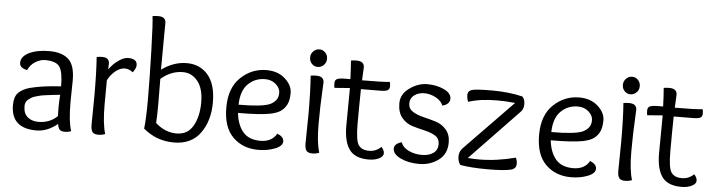

<svg xmlns="http://www.w3.org/2000/svg" viewBox="-46 -947 4313 1161"><g transform="rotate(5 2110.0 -366.5)"><path d="M392.1 -312 390.1 -176.8Q390.1 -62 409.2 -4.9Q393.1 2.9 370.6 2.9Q348.1 2.9 339.1 -7.6Q330.1 -18.1 327.1 -41Q265.1 9.8 199.2 9.8Q44.9 9.8 44.9 -130.9Q44.9 -182.1 68.8 -206.1Q92.8 -230 134.8 -242.2Q210 -262.2 325.2 -269Q325.2 -354 304.2 -386.5Q283.2 -418.9 214.8 -418.9Q187 -418.9 157 -400.9Q127 -382.8 111.8 -349.1Q65.9 -357.9 65.9 -389.2Q65.9 -428.2 114 -451.7Q162.1 -475.1 237.3 -475.1Q312 -475.1 352.1 -439.5Q392.1 -403.8 392.1 -312ZM324.2 -217.8Q294.9 -214.8 280.5 -212.9Q266.1 -210.9 241.5 -208Q216.8 -205.1 204.8 -202.1Q192.9 -199.2 175.5 -194.1Q158.2 -189 149.7 -182.9Q141.1 -176.8 131.8 -169.9Q115.2 -155.8 115.2 -130.9Q115.2 -85.9 141.1 -64.5Q167 -43 207 -43Q274.9 -43 321.8 -87.9Q320.8 -102.1 320.8 -139.2Q320.8 -175.8 324.2 -217.8Z M528.8 -54.2 530.8 -231Q530.8 -374 523.9 -464.8Q540 -467.8 558.1 -467.8Q601.1 -467.8 601.1 -430.2Q601.1 -428.2 600.6 -416.5Q600.1 -404.8 600.1 -395Q619.6 -425.8 653.3 -450.4Q687 -475.1 714.8 -475.1Q769 -475.1 769 -436Q769 -417 749 -391.1Q727.1 -410.2 700.2 -410.2Q672.9 -410.2 644.8 -388.2Q616.7 -366.2 597.7 -330.1Q596.7 -295.9 596.7 -182.1Q596.7 -67.9 615.7 -4.9Q597.7 2.9 573.2 2.9Q548.8 2.9 538.8 -10Q528.8 -22.9 528.8 -54.2Z M918 -421.9Q990.7 -475.1 1070.8 -475.1Q1150.9 -475.1 1199.5 -418.5Q1248 -361.8 1248 -251Q1248 -140.1 1193.8 -65.2Q1139.6 9.8 1033.7 9.8Q927.7 9.8 847.7 -58.1Q855 -118.2 855 -240.2Q855 -361.8 849.9 -532Q844.7 -702.1 838.9 -740.2Q850.6 -743.2 875 -743.2Q919.9 -743.2 919.9 -705.1Q919.9 -691.9 918.9 -573Q918 -454.1 918 -421.9ZM918.9 -366.2 919.9 -217.8Q919.9 -138.2 917 -98.1Q975.6 -45.9 1044.4 -45.9Q1112.8 -45.9 1145.3 -103.5Q1177.7 -161.1 1177.7 -245.6Q1177.7 -330.1 1141.8 -374.5Q1106 -418.9 1051.8 -418.9Q980 -418.9 918.9 -366.2Z M1554.7 -475.1Q1624.5 -475.1 1668 -435.5Q1711.4 -396 1711.4 -350.1Q1711.4 -304.2 1697.5 -278.1Q1683.6 -252 1661.1 -237.1Q1638.7 -222.2 1596.7 -213.9Q1532.7 -202.1 1404.8 -202.1Q1412.6 -129.9 1448 -87.9Q1483.4 -45.9 1553.7 -45.9Q1623.5 -45.9 1652.8 -98.1Q1692.4 -82 1692.4 -54.2Q1692.4 -25.9 1647 -8.1Q1601.6 9.8 1545.4 9.8Q1451.7 9.8 1391.6 -49.6Q1331.5 -108.9 1331.5 -228.5Q1331.5 -348.1 1398.2 -411.6Q1464.8 -475.1 1554.7 -475.1ZM1550.8 -419.9Q1490.7 -419.9 1448.2 -378.9Q1405.8 -337.9 1403.8 -252Q1546.4 -252 1593.8 -272.9Q1613.8 -282.2 1628.2 -299.1Q1642.6 -315.9 1642.6 -344.7Q1642.6 -373 1616.2 -396.5Q1589.8 -419.9 1550.8 -419.9Z M1827.6 -54.2 1830.1 -231Q1830.1 -374 1822.8 -464.8Q1838.9 -467.8 1856.9 -467.8Q1903.8 -467.8 1903.8 -430.2Q1903.8 -424.8 1901.9 -390.1Q1896 -283.2 1896 -175.8Q1896 -67.9 1915 -4.9Q1897 2.9 1872.6 2.9Q1847.7 2.9 1837.6 -10Q1827.6 -22.9 1827.6 -54.2ZM1912.6 -574.7Q1912.6 -551.8 1896.7 -536.4Q1880.9 -521 1860.4 -521Q1839.8 -521 1825 -535.9Q1810.1 -550.8 1810.1 -574.2Q1810.1 -597.2 1825.9 -612.5Q1841.8 -627.9 1862.3 -627.9Q1882.8 -627.9 1897.7 -612.5Q1912.6 -597.2 1912.6 -574.7Z M2065.9 -411.1Q2062.5 -411.1 1972.7 -403.8Q1969.7 -413.1 1969.7 -432.6Q1969.7 -452.1 1984.6 -458.5Q1999.5 -464.8 2035.6 -464.8H2064Q2061.5 -532.2 2057.6 -577.1Q2072.8 -580.1 2090.8 -580.1Q2138.7 -580.1 2138.7 -542Q2138.7 -527.8 2134.8 -463.9Q2261.7 -463.9 2302.7 -469.2Q2306.6 -460.9 2306.6 -443.4Q2306.6 -425.8 2296.1 -418.9Q2285.6 -412.1 2257.1 -411.1Q2228.5 -410.2 2132.8 -410.2Q2130.9 -301.8 2130.9 -199.7Q2130.9 -97.2 2150.4 -70.1Q2169.9 -43 2213.4 -43Q2256.8 -43 2286.6 -73.2Q2304.7 -54.2 2304.7 -35.2Q2304.7 -16.1 2278.8 -3.2Q2252.9 9.8 2215.8 9.8Q2132.8 9.8 2098.4 -38.1Q2064 -85.9 2064 -181.2Q2065.9 -361.8 2065.9 -411.1Z M2631.8 -354Q2620.6 -382.8 2586.7 -400.9Q2552.7 -418.9 2517.6 -418.9Q2481.9 -418.9 2456.8 -400.4Q2431.6 -381.8 2431.6 -350.1Q2431.6 -317.9 2458.3 -301Q2484.9 -284.2 2522.7 -275.1Q2560.5 -266.1 2598.6 -254.6Q2636.7 -243.2 2663.3 -213.1Q2689.9 -183.1 2689.9 -134.8Q2689.9 -64 2638.9 -27.1Q2587.9 9.8 2522.5 9.8Q2456.5 9.8 2409.2 -13.2Q2361.8 -36.1 2361.8 -69.8Q2361.8 -99.1 2406.7 -111.8Q2418 -80.1 2454.3 -63Q2490.7 -45.9 2533.7 -45.9Q2576.7 -45.9 2603.3 -64.9Q2629.9 -84 2629.9 -119.1Q2629.9 -153.8 2603.3 -169.9Q2576.7 -186 2538.8 -194.6Q2501 -203.1 2462.9 -214.6Q2424.8 -226.1 2398.2 -258.1Q2371.6 -290 2371.6 -345.7Q2371.6 -400.9 2423.1 -438Q2474.6 -475.1 2530.8 -475.1Q2586.9 -475.1 2631.8 -454.1Q2676.8 -433.1 2676.8 -399.4Q2676.8 -365.2 2631.8 -354Z M3108.9 -451.2Q3125 -435.1 3125 -405.8Q3125 -376 3107.9 -358.9L2813 -51.8Q2847.2 -48.8 2879.9 -48.8Q2986.8 -48.8 3102.1 -79.1Q3110.8 -61 3110.8 -43.5Q3110.8 -25.9 3102.3 -17.3Q3093.8 -8.8 3085 -5.9Q3040 5.9 2938.5 5.9Q2836.9 5.9 2771 -5.9Q2755.9 -26.9 2755.9 -57.1Q2755.9 -86.9 2777.8 -108.9L3068.8 -408.2Q3013.2 -414.1 2960.9 -414.1Q2856.9 -414.1 2785.2 -390.1Q2776.9 -410.2 2776.9 -429.7V-434.1Q2777.8 -456.1 2802 -463.6Q2826.2 -471.2 2924.8 -471.2Q3022.9 -471.2 3108.9 -451.2Z M3453.1 -475.1Q3522.9 -475.1 3566.4 -435.5Q3609.9 -396 3609.9 -350.1Q3609.9 -304.2 3595.9 -278.1Q3582 -252 3559.6 -237.1Q3537.1 -222.2 3495.1 -213.9Q3431.2 -202.1 3303.2 -202.1Q3311 -129.9 3346.4 -87.9Q3381.8 -45.9 3452.1 -45.9Q3522 -45.9 3551.3 -98.1Q3590.8 -82 3590.8 -54.2Q3590.8 -25.9 3545.4 -8.1Q3500 9.8 3443.8 9.8Q3350.1 9.8 3290 -49.6Q3230 -108.9 3230 -228.5Q3230 -348.1 3296.6 -411.6Q3363.3 -475.1 3453.1 -475.1ZM3449.2 -419.9Q3389.2 -419.9 3346.7 -378.9Q3304.2 -337.9 3302.2 -252Q3444.8 -252 3492.2 -272.9Q3512.2 -282.2 3526.6 -299.1Q3541 -315.9 3541 -344.7Q3541 -373 3514.6 -396.5Q3488.3 -419.9 3449.2 -419.9Z M3726.1 -54.2 3728.5 -231Q3728.5 -374 3721.2 -464.8Q3737.3 -467.8 3755.4 -467.8Q3802.2 -467.8 3802.2 -430.2Q3802.2 -424.8 3800.3 -390.1Q3794.4 -283.2 3794.4 -175.8Q3794.4 -67.9 3813.5 -4.9Q3795.4 2.9 3771 2.9Q3746.1 2.9 3736.1 -10Q3726.1 -22.9 3726.1 -54.2ZM3811 -574.7Q3811 -551.8 3795.2 -536.4Q3779.3 -521 3758.8 -521Q3738.3 -521 3723.4 -535.9Q3708.5 -550.8 3708.5 -574.2Q3708.5 -597.2 3724.4 -612.5Q3740.2 -627.9 3760.7 -627.9Q3781.2 -627.9 3796.1 -612.5Q3811 -597.2 3811 -574.7Z M3964.4 -411.1Q3960.9 -411.1 3871.1 -403.8Q3868.2 -413.1 3868.2 -432.6Q3868.2 -452.1 3883.1 -458.5Q3897.9 -464.8 3934.1 -464.8H3962.4Q3960 -532.2 3956.1 -577.1Q3971.2 -580.1 3989.3 -580.1Q4037.1 -580.1 4037.1 -542Q4037.1 -527.8 4033.2 -463.9Q4160.2 -463.9 4201.2 -469.2Q4205.1 -460.9 4205.1 -443.4Q4205.1 -425.8 4194.6 -418.9Q4184.1 -412.1 4155.5 -411.1Q4127 -410.2 4031.2 -410.2Q4029.3 -301.8 4029.3 -199.7Q4029.3 -97.2 4048.8 -70.1Q4068.4 -43 4111.8 -43Q4155.3 -43 4185.1 -73.2Q4203.1 -54.2 4203.1 -35.2Q4203.1 -16.1 4177.2 -3.2Q4151.4 9.8 4114.3 9.8Q4031.2 9.8 3996.8 -38.1Q3962.4 -85.9 3962.4 -181.2Q3964.4 -361.8 3964.4 -411.1Z"/></g></svg>

Font: Sukar
Style: Regular
Weight: 400
Designer: Dario Muhafara - Ghiath Alsory
Foundry: Dario Muhafara - Ghiath Alsory
Version: Version 1.00 March 17, 2016, initial release